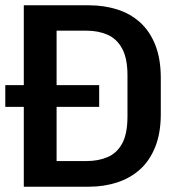

<svg xmlns="http://www.w3.org/2000/svg" viewBox="-22 -706 642 726"><path d="M68 0V-686H314Q371 -686 420.5 -670.5Q470 -655 507 -622Q544 -589 565 -536.5Q586 -484 586 -411V-275Q586 -203 565 -150.5Q544 -98 507 -65Q470 -32 420.5 -16Q371 0 314 0ZM192 -97H305Q350 -97 385 -112Q420 -127 440 -163.5Q460 -200 460 -266V-421Q460 -485 440 -522Q420 -559 385 -574.5Q350 -590 305 -590H192ZM-2 -302V-384H353V-302Z"/></svg>

Font: Chivo Mono Medium
Style: Regular
Weight: 500
Monospace: yes
Designer: Hector Gatti
Foundry: Omnibus-Type
Version: Version 1.008